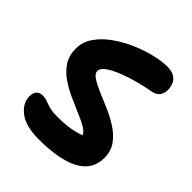

<svg xmlns="http://www.w3.org/2000/svg" viewBox="-199 -835 969 969"><g transform="rotate(45 286.0 -350.5)"><path d="M235 9Q143 9 96 -27Q49 -63 49 -112Q49 -135 60 -148.5Q71 -162 94 -162Q109 -162 120.5 -158.5Q132 -155 145 -150Q158 -145 176 -141.5Q194 -138 220 -138Q258 -138 285.5 -141Q313 -144 334.5 -149Q356 -154 378 -162Q370 -181 343 -196Q316 -211 278 -227Q240 -243 199.5 -261.5Q159 -280 123.5 -305Q88 -330 66 -364.5Q44 -399 44 -447Q44 -495 72 -535.5Q100 -576 146 -608.5Q192 -641 244.5 -663.5Q297 -686 347.5 -698Q398 -710 435 -710Q467 -710 486 -698.5Q505 -687 513 -668Q521 -649 521 -627Q521 -604 508.5 -587Q496 -570 469 -565Q389 -550 328.5 -529.5Q268 -509 234.5 -487.5Q201 -466 201 -444Q201 -426 225.5 -410Q250 -394 288 -378Q326 -362 369 -343.5Q412 -325 450 -300Q488 -275 512.5 -241Q537 -207 537 -160Q537 -116 517 -84Q497 -52 458 -31.5Q419 -11 363 -1Q307 9 235 9Z"/></g></svg>

Font: Shantell Sans
Style: Bold
Weight: 700
Designer: Stephen Nixon, Anya Danilova, Shantell Martin
Foundry: Arrow Type
Version: Version 1.011;[c5ecc13dd]